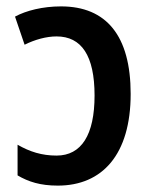

<svg xmlns="http://www.w3.org/2000/svg" viewBox="-20 -571 474 601"><path d="M171 -551C114 -551 62 -538 27 -519L57 -431C89 -447 125 -457 157 -457C235 -457 276 -397 276 -272C276 -149 235 -84 157 -84C111 -84 73 -96 35 -118V-22C69 -2 106 10 161 10C300 10 389 -87 389 -277C389 -459 313 -551 171 -551Z"/></svg>

Font: Noto Sans UI SemiCondensed Medium
Style: Regular
Weight: 500
Width: 4
Designer: Monotype Design Team
Foundry: Monotype Imaging Inc.
Version: Version 1.901